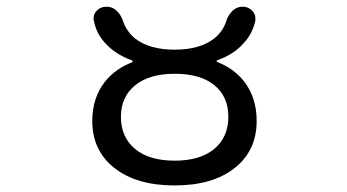

<svg xmlns="http://www.w3.org/2000/svg" viewBox="-20 -567 1040 576"><path d="M342.8 -216.8Q342.8 -155.3 385.3 -120.1Q427.7 -85 503.9 -85Q580.1 -85 622.6 -120.1Q665 -155.3 665 -216.8Q665 -277.3 623 -311.5Q581.1 -345.7 504.4 -345.7Q427.7 -345.7 385.3 -311Q342.8 -276.4 342.8 -216.8ZM256.8 -204.1Q256.8 -274.4 295.9 -323.2Q327.1 -361.3 376 -379.9Q377.9 -380.9 377.9 -382.8Q377.9 -384.8 376 -385.7Q325.2 -404.3 294.9 -438.5Q269.5 -465.8 261.7 -503.9Q260.7 -507.8 260.7 -511.7Q260.7 -524.4 269.5 -534.2Q281.2 -546.9 299.8 -546.9Q317.4 -546.9 330.1 -534.7Q342.8 -522.5 348.6 -504.9Q359.4 -472.7 385.7 -451.2Q428.7 -418 503.9 -418Q579.1 -418 622.1 -451.2Q649.4 -472.7 659.2 -504.9Q665 -522.5 677.7 -534.7Q690.4 -546.9 708 -546.9Q725.6 -546.9 737.3 -534.2Q746.1 -524.4 746.1 -512.7Q746.1 -508.8 746.1 -504.9Q737.3 -465.8 711.9 -438.5Q682.6 -404.3 632.8 -386.7Q629.9 -385.7 629.9 -383.8Q629.9 -381.8 631.8 -380.9Q680.7 -362.3 711.9 -323.2Q750 -274.4 750 -204.1Q750 -115.2 684.1 -63Q618.2 -10.7 503.9 -10.7Q389.6 -10.7 323.2 -63Q256.8 -115.2 256.8 -204.1Z"/></svg>

Font: Rounded-X Mgen+ 2m regular
Style: Regular
Weight: 400
Designer: [Source Han Sans]
Ryoko NISHIZUKA  (kana & ideographs); Paul D. Hunt (Latin, Greek & Cyrillic); Wenlong ZHANG  (bopomofo
Version: Version 1.059.20150602